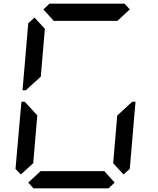

<svg xmlns="http://www.w3.org/2000/svg" viewBox="-20 -1020 856 1040"><path d="M93 -75 64 -105 96 -469H114L126 -456L182 -395L160 -136ZM134 -544 120 -531H102L133 -894L167 -925L223 -864L201 -605ZM215 -969 248 -1000H655L683 -969L616 -907H271ZM601 -31 568 0H161L133 -31L200 -93H545ZM682 -456 696 -469H714L683 -105L649 -75L593 -136L615 -394Z"/></svg>

Font: DSEG7 Classic Mini
Style: Italic
Weight: 400
Italic angle: -5°
Designer: Keshikan(Twitter:@keshinomi_88pro)
Version: Version 0.46